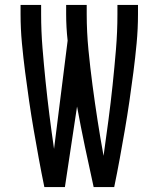

<svg xmlns="http://www.w3.org/2000/svg" viewBox="-20 -755 640 775"><path d="M159 0Q147 -58 136.5 -115.5Q126 -173 116 -231Q106 -289 97.5 -347.5Q89 -406 81.5 -464Q74 -522 68.5 -580.5Q63 -639 63 -698V-735H146V-698Q146 -630 151.5 -562Q157 -494 164 -426Q171 -358 179.5 -290.5Q188 -223 198 -155V-153L253 -591Q250 -618 248.5 -644.5Q247 -671 247 -698V-735H330V-698Q330 -626 337 -554Q344 -482 353.5 -410.5Q363 -339 374 -268Q385 -197 398 -126Q408 -197 417.5 -268.5Q427 -340 434.5 -411.5Q442 -483 448 -554.5Q454 -626 454 -698V-735H537V-698Q537 -639 531.5 -580.5Q526 -522 518.5 -464Q511 -406 502.5 -347.5Q494 -289 484 -231Q474 -173 463.5 -115.5Q453 -58 441 0H358Q340 -81 323 -162Q306 -243 291 -325L242 0Z"/></svg>

Font: Nova
Style: Regular
Weight: 400
Monospace: yes
Designer: Belleve Invis
Foundry: Belleve Invis
Version: Version 24.1.4; ttfautohint (v1.8.4)